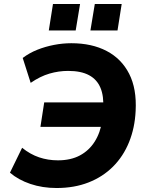

<svg xmlns="http://www.w3.org/2000/svg" viewBox="-20 -933 742 964"><path d="M264 11Q193 11 132.5 -9.5Q72 -30 30 -66L91 -191Q132 -158 176.5 -143Q221 -128 271 -128Q335 -128 381 -152.5Q427 -177 455.5 -222Q484 -267 493 -328L519 -296H183L202 -419H528L498 -388Q502 -450 484.5 -492Q467 -534 427 -555.5Q387 -577 322 -577Q275 -577 228.5 -563.5Q182 -550 134 -517L94 -642Q127 -667 167 -683Q207 -699 251 -707.5Q295 -716 338 -716Q441 -716 515.5 -677Q590 -638 628.5 -562.5Q667 -487 661 -376Q657 -291 628 -219.5Q599 -148 547.5 -96.5Q496 -45 424.5 -17Q353 11 264 11ZM434 -780 456 -913H591L570 -780ZM225 -780 246 -913H382L360 -780Z"/></svg>

Font: Nunito Sans 10pt ExtraBold
Style: Italic
Weight: 800
Italic angle: -9°
Designer: Vernon Adams
Foundry: Vernon Adams
Version: Version 3.101;gftools[0.9.27]